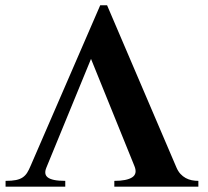

<svg xmlns="http://www.w3.org/2000/svg" viewBox="-20 -704 786 724"><path d="M728 0V-22Q715.3 -22 703.1 -24.4Q690.9 -26.9 680.2 -32.7Q669.4 -38.6 660.4 -48.3Q651.4 -58.1 645 -73.2L383.8 -684.1H357.9L95.2 -78.1Q88.9 -63 82.3 -52.5Q75.7 -42 65.7 -35.2Q55.7 -28.3 40.3 -25.1Q24.9 -22 1 -22V0H226.1V-22Q200.2 -22 184.1 -25.4Q168 -28.8 159.9 -35.2Q151.9 -41.5 150.9 -50.8Q149.9 -60.1 154.8 -71.8L323.2 -481.9L486.8 -78.1Q499 -48.8 478.5 -35.4Q458 -22 411.1 -22V0Z"/></svg>

Font: Galatia SIL
Style: Bold
Weight: 700
Designer: Development by SIL's NRSI team
Version: Version 2.1